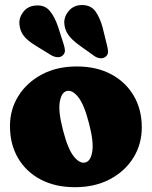

<svg xmlns="http://www.w3.org/2000/svg" viewBox="-20 -749 617 780"><path d="M292 -479Q372 -479 431.2 -447.5Q490.5 -416 523.2 -360.2Q556 -304.5 556 -231.5Q556 -163.5 522 -108.5Q488 -53.5 426.8 -21Q365.5 11.5 284.5 11.5Q204.5 11.5 145.2 -19.8Q86 -51 53.2 -107Q20.5 -163 20.5 -237Q20.5 -304 54.5 -358.8Q88.5 -413.5 149.5 -446.2Q210.5 -479 292 -479ZM327 -89Q349 -95 355 -134.5Q361 -174 341.5 -248Q322 -324.5 297.5 -355Q273 -385.5 250.5 -379Q229.5 -373.5 222.8 -335Q216 -296.5 236 -220Q255.5 -143.5 280 -113.2Q304.5 -83 327 -89ZM397.5 -635 415 -563.5Q419 -549.5 418.8 -537.8Q418.5 -526 409 -518.5Q399.5 -511 386.5 -512.5Q373.5 -514 362.5 -522L303 -564.5Q270.5 -588 256.5 -608.8Q242.5 -629.5 241 -656.5Q241 -684 260.5 -706Q280 -728 312 -728.5Q349 -729 367.8 -702.8Q386.5 -676.5 397.5 -635ZM216 -640 238.5 -569.5Q243 -556 243.8 -544.5Q244.5 -533 235 -524Q226.5 -516 213.5 -516.8Q200.5 -517.5 188.5 -524.5L126.5 -562.5Q92 -583.5 76.8 -603Q61.5 -622.5 59 -650Q56.5 -677 74.5 -700.5Q92.5 -724 124 -726.5Q161 -730 181.8 -705.2Q202.5 -680.5 216 -640Z"/></svg>

Font: Fraunces 72pt S100 Black
Style: Regular
Weight: 900
Version: Version 1.000; ttfautohint (v1.8.3)